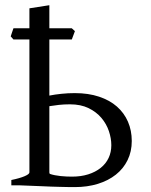

<svg xmlns="http://www.w3.org/2000/svg" viewBox="-20 -726 590 752"><path d="M253.9 -317.4Q230.5 -317.4 210.7 -315.2Q190.9 -313 173.3 -310.1V-50.8Q173.3 -47.4 175.3 -44.9Q183.6 -42 194.6 -39.8Q205.6 -37.6 217.3 -36.4Q229 -35.2 240.7 -34.7Q252.4 -34.2 262.2 -34.2Q297.4 -34.2 325.7 -43.2Q354 -52.2 374.3 -68.4Q394.5 -84.5 405.3 -107.2Q416 -129.9 416 -157.2Q416 -184.1 406.5 -212.4Q397 -240.7 377.2 -264.2Q357.4 -287.6 326.9 -302.5Q296.4 -317.4 253.9 -317.4ZM261.2 -571.3H173.3V-351.6Q195.3 -356 220.7 -358.6Q246.1 -361.3 272.9 -361.3Q326.2 -361.3 367.9 -347.4Q409.7 -333.5 438 -308.6Q466.3 -283.7 481.2 -249.3Q496.1 -214.8 496.1 -173.8Q496.1 -132.3 479.7 -98.9Q463.4 -65.4 433.8 -42Q404.3 -18.6 363.3 -5.9Q322.3 6.8 272.9 6.8Q262.2 6.8 247.3 6.6Q232.4 6.3 215.3 5.9Q198.2 5.4 180.2 4.9Q162.1 4.4 145 3.4Q104.5 2 60.1 0H24.4V-21Q57.6 -27.8 76.4 -35.9Q95.2 -43.9 95.2 -50.8V-571.3H32.7L22 -583.5Q24.4 -590.8 27.1 -599.1Q29.8 -607.4 32.7 -615.2H95.2V-693.4L173.3 -705.6V-615.2H261.2L273.4 -604Z"/></svg>

Font: Gentium Unicode
Style: Regular
Weight: 400
Version: Version 1.009